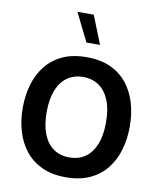

<svg xmlns="http://www.w3.org/2000/svg" viewBox="-102 -1048 944 1133"><g transform="rotate(10 370.0 -481.5)"><path d="M370.2 -714.1Q286 -714.1 225.3 -685.8Q164.7 -657.4 125.7 -607.6Q86.6 -557.7 68 -492.7Q49.3 -427.7 49.3 -354.6Q49.3 -281.7 68.1 -216.6Q87 -151.5 126 -101.6Q165 -51.7 225.7 -23.2Q286.3 5.4 370.2 5.4Q454.2 5.4 514.8 -23.2Q575.5 -51.7 614.5 -101.6Q653.5 -151.5 672.2 -216.6Q690.8 -281.7 690.8 -354.6Q690.8 -427.7 672.2 -492.7Q653.5 -557.7 614.7 -607.6Q575.8 -657.4 515.2 -685.8Q454.5 -714.1 370.2 -714.1ZM370.2 -595.4Q424.8 -595.4 464.7 -568Q504.5 -540.5 526.4 -486.9Q548.4 -433.2 548.4 -354.6Q548.4 -276.4 526.8 -222.6Q505.2 -168.8 465.2 -141.1Q425.1 -113.5 370.2 -113.5Q315.5 -113.5 275.6 -141.1Q235.6 -168.8 214.2 -222.4Q192.8 -276 192.8 -354.6Q192.8 -433.2 214.5 -486.9Q236.3 -540.5 276.1 -568Q316 -595.4 370.2 -595.4ZM434.2 -798.9 366.7 -968.1H269L352.8 -798.9Z"/></g></svg>

Font: Estedad-FD VF
Style: Regular
Weight: 100
Designer: Amin Abedi
Version: Version 7.3